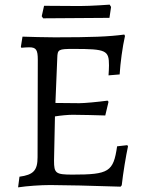

<svg xmlns="http://www.w3.org/2000/svg" viewBox="-20 -798 631 828"><path d="M310 -720 452 -721 459 -768 453 -778C453 -778 374 -772 324 -772C265 -772 170 -773 170 -773L160 -728L166 -719C166 -719 251 -720 310 -720ZM529 -172 485 -167C469 -57 450 -45 292 -45C220 -45 213 -51 213 -105L217 -296C242 -300 273 -303 294 -303C333 -303 397 -301 434 -300L448 -359L444 -364C399 -358 344 -353 322 -353L219 -354L227 -548C228 -585 232 -587 297 -587C438 -587 450 -581 450 -516C450 -506 449 -485 448 -473L496 -477C499 -527 508 -594 519 -643L516 -649C450 -640 375 -637 216 -637C172 -637 111 -639 77 -640L70 -596L72 -592C82 -593 98 -594 106 -594C136 -594 143 -583 143 -540L142 -120C142 -63 124 -44 64 -36L58 10C97 4 155 0 197 0C252 0 380 3 500 7L505 1C511 -53 523 -125 532 -167Z"/></svg>

Font: Alegreya SC
Style: Regular
Weight: 400
Designer: Juan Pablo del Peral
Foundry: Huerta Tipografica
Version: Version 2.007;PS 002.007;hotconv 1.0.88;makeotf.lib2.5.64775